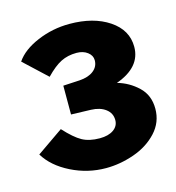

<svg xmlns="http://www.w3.org/2000/svg" viewBox="-80 -926 568 618"><g transform="rotate(-15 204.5 -617.5)"><path d="M205 -857Q285 -857 336.5 -822.5Q388 -788 388 -732Q388 -664 304 -634Q343 -623 372.5 -595Q402 -567 402 -522Q402 -477 371.5 -444Q341 -411 294 -394.5Q247 -378 200 -378Q139 -378 84 -405.5Q29 -433 3 -476L91 -537Q123 -502 146.5 -489Q170 -476 205 -476Q234 -476 251 -488Q268 -500 268 -520Q268 -543 249.5 -557Q231 -571 201 -572L135 -574V-670L190 -673Q220 -675 237 -688.5Q254 -702 254 -723Q254 -739 239.5 -750Q225 -761 203 -761Q174 -761 151 -749.5Q128 -738 100 -709L24 -780Q47 -814 98 -835.5Q149 -857 205 -857Z"/></g></svg>

Font: Morrison Black
Style: Regular
Weight: 900
Designer: Pablo Impallari, Rodrigo Fuenzalida (Modified by Dan O. Williams)
Version: Version 0.03;June 6, 2019;FontCreator 11.5.0.2425 64-bit; tt